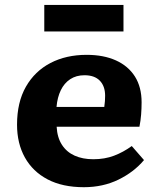

<svg xmlns="http://www.w3.org/2000/svg" viewBox="-20 -766 663 800"><path d="M329.5 14Q240.5 14 178.5 -18.5Q116.5 -51 83.7 -109.8Q51 -168.5 51 -246.5Q51 -340 88 -404.8Q125 -469.5 190.3 -503.5Q255.5 -537.5 341 -537.5Q411.5 -537.5 463 -514.3Q514.5 -491 542.3 -447Q570 -403 570 -339.5Q570 -314 568 -288.5Q566 -263 561 -238H216Q218.5 -193 238 -162.8Q257.5 -132.5 291 -117.5Q324.5 -102.5 368.5 -102.5Q416.5 -102.5 455.3 -117.3Q494 -132 529 -157.5L580 -99Q538 -49 473.5 -17.5Q409 14 329.5 14ZM215.5 -320.5H414.5Q416.5 -333.5 417.2 -344.8Q418 -356 418 -367Q418 -407 396 -429.7Q374 -452.5 332 -452.5Q297.5 -452.5 272.5 -436Q247.5 -419.5 233.3 -390Q219 -360.5 215.5 -320.5ZM164.5 -635V-745.5H494.5V-635Z"/></svg>

Font: Literata Variable Black
Style: Regular
Weight: 900
Designer: Latin by Veronika Burian and Jose Scaglione. Greek by Irene Vlachou. Cyrillic by Vera Evstafieva.
Foundry: TypeTogether
Version: Version 3.021